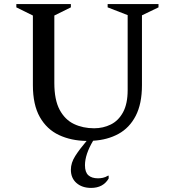

<svg xmlns="http://www.w3.org/2000/svg" viewBox="-20 -680 856 940"><path d="M426 240Q382 240 354.5 216Q327 192 327 151Q327 117 348.5 83.5Q370 50 404 10Q328 9 268.5 -19Q209 -47 175 -107Q141 -167 141 -263V-604L60 -644V-660H327V-644L246 -604V-274Q246 -191 272 -142.5Q298 -94 342 -73Q386 -52 441 -52Q485 -52 522.5 -70.5Q560 -89 582.5 -130.5Q605 -172 605 -239V-606L507 -644V-660H756V-644L675 -605V-263Q675 -172 644.5 -113Q614 -54 560 -24.5Q506 5 436 9Q396 76 396 129Q396 163 412.5 178Q429 193 460 193Q471 193 483.5 190.5Q496 188 509 180H512V194Q485 240 426 240Z"/></svg>

Font: Spectral SC Medium
Style: Regular
Weight: 500
Designer: Jean-Baptiste Levee
Foundry: Production Type
Version: Version 2.001